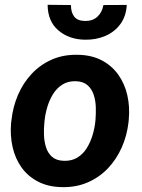

<svg xmlns="http://www.w3.org/2000/svg" viewBox="-20 -765 587 795"><path d="M25.9 -255.9 27.3 -266.1Q33.2 -322.3 54.4 -371.8Q75.7 -421.4 111.1 -459.2Q146.5 -497.1 194.6 -518.3Q242.7 -539.6 302.7 -538.1Q359.9 -537.1 401.4 -515.1Q442.9 -493.2 469.5 -456.1Q496.1 -418.9 507.1 -371.1Q518.1 -323.2 513.2 -270L512.2 -259.3Q505.9 -203.6 484.1 -154.5Q462.4 -105.5 427 -68.1Q391.6 -30.8 343.3 -9.8Q294.9 11.2 235.8 9.8Q179.7 8.8 137.7 -12.9Q95.7 -34.7 69.3 -71.5Q43 -108.4 32.2 -155.8Q21.5 -203.1 25.9 -255.9ZM164.6 -266.1 163.6 -255.4Q161.1 -231.9 162.1 -205.3Q163.1 -178.7 170.7 -154.8Q178.2 -130.9 195.8 -115.5Q213.4 -100.1 244.1 -99.1Q276.9 -98.1 300.3 -112.5Q323.7 -127 338.9 -151.1Q354 -175.3 362.8 -203.9Q371.6 -232.4 374.5 -259.8L375.5 -270Q377.4 -293.5 376.7 -320.6Q376 -347.7 368.2 -371.8Q360.4 -396 342.8 -411.9Q325.2 -427.7 294.4 -428.7Q261.7 -429.7 238.3 -414.8Q214.8 -399.9 199.7 -375.5Q184.6 -351.1 176 -322.3Q167.5 -293.5 164.6 -266.1ZM408.2 -744.1 504.9 -744.6Q502.4 -697.8 478.3 -665Q454.1 -632.3 415.5 -616Q377 -599.6 331.5 -600.6Q265.6 -601.6 221.7 -639.2Q177.7 -676.8 177.2 -745.1L273.9 -744.1Q273.4 -714.8 286.9 -696.8Q300.3 -678.7 332 -678.2Q363.8 -677.7 383.3 -695.8Q402.8 -713.9 408.2 -744.1Z"/></svg>

Font: Roboto
Style: Bold Italic
Weight: 700
Italic angle: -12°
Designer: Christian Robertson
Foundry: Google
Version: Version 3.0